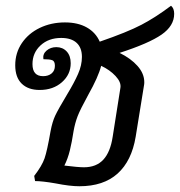

<svg xmlns="http://www.w3.org/2000/svg" viewBox="-20 -636 626 668"><path d="M586 -588Q586 -546 542 -515.5Q498 -485 396 -452Q435 -433 458.5 -406.5Q482 -380 482 -350Q482 -343 481 -339L452 -160Q438 -76 389 -32Q340 12 256 12Q223 12 173 2Q127 -6 102 -6L99 -24Q126 -59 135 -85Q144 -111 156 -180Q162 -212 172 -233.5Q182 -255 215 -310Q238 -348 251.5 -378.5Q265 -409 265 -438Q265 -470 246.5 -487Q228 -504 193 -504Q149 -504 121 -478Q93 -452 93 -413Q93 -371 130 -371Q148 -371 159.5 -380.5Q171 -390 171 -407Q171 -423 162 -426.5Q153 -430 131 -430Q128 -448 142 -460Q156 -472 176 -472Q198 -472 212 -457Q226 -442 226 -416Q226 -377 195.5 -350Q165 -323 118 -323Q78 -323 55.5 -345Q33 -367 33 -409Q33 -452 56 -486Q79 -520 118.5 -539Q158 -558 206 -558Q251 -558 282 -540.5Q313 -523 327 -491Q423 -524 472.5 -550Q522 -576 575 -616Q586 -607 586 -588ZM332 -407Q322 -368 287 -306Q259 -255 250 -231.5Q241 -208 236 -180Q230 -141 223 -112.5Q216 -84 204 -60Q252 -54 272 -54Q315 -54 339.5 -80.5Q364 -107 372 -160L399 -331Q402 -350 382 -371.5Q362 -393 332 -407Z"/></svg>

Font: Thasadith
Style: Bold Italic
Weight: 700
Italic angle: -9°
Designer: Cadson Demak Co.,Ltd.
Foundry: Cadson Demak Co.,Ltd.
Version: Version 1.000; ttfautohint (v1.6)